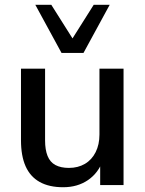

<svg xmlns="http://www.w3.org/2000/svg" viewBox="-20 -776 609 805"><path d="M245 9Q186 9 146.5 -13Q107 -35 87.5 -78.5Q68 -122 68 -188V-488H169V-187Q169 -148 179.5 -122Q190 -96 212.5 -84Q235 -72 269 -72Q307 -72 336 -89Q365 -106 381 -138Q397 -170 397 -212V-488H498V0H400V-107H413Q393 -51 349 -21Q305 9 245 9ZM238 -554 128 -756H195L284 -615L373 -756H440L330 -554Z"/></svg>

Font: Nunito Sans 12pt ExtraLight SemiBold
Style: Regular
Weight: 600
Version: Version 3.101;gftools[0.9.27]